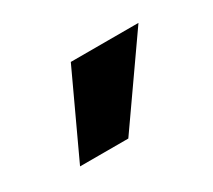

<svg xmlns="http://www.w3.org/2000/svg" viewBox="-50 -785 352 317"><g transform="rotate(-30 126.5 -626.5)"><path d="M122 -548H30L103 -705H232Z"/></g></svg>

Font: Mukta Mahee
Style: Bold
Weight: 700
Designer: Shuchita Grover, Noopur Datye, Girish Dalvi, Yashodeep Gholap
Foundry: Ek Type
Version: Version 2.538;PS 1.000;hotconv 16.6.51;makeotf.lib2.5.65220;